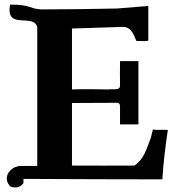

<svg xmlns="http://www.w3.org/2000/svg" viewBox="-20 -780 780 835"><path d="M489 -743 625 -754ZM24 -760C3 -646 126 -725 142 -662V-58C116 -59 90 -58 65 -58C16 -52 -10 0 27 32C50 39 69 35 82 16V-2C302 -1 470 0 686 0C691 -74 699 -144 710 -215C683 -217 663 -213 645 -217L636 -181C618 -135 608 -90 565 -60C475 -60 384 -59 293 -60V-332L492 -333C499 -331 501 -327 502 -320V-239H582V-514H502C502 -478 501 -441 502 -406C501 -385 470 -394 450 -391C398 -392 345 -393 293 -391V-656L514 -663C550 -663 560 -633 573 -602C590 -602 610 -600 625 -603V-754L489 -743C395 -741 253 -739 159 -739C102 -743 117 -760 24 -760Z"/></svg>

Font: Philokalia
Style: Regular
Weight: 400
Version: Version 001.010